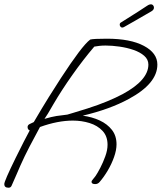

<svg xmlns="http://www.w3.org/2000/svg" viewBox="-22 -849 756 898"><path d="M18 29Q-2 29 -2 12Q-2 -2 51 -110Q95 -199 117 -239Q107 -243 107 -255Q107 -264 117 -269Q127 -274 136 -278Q174 -343 206 -394.5Q238 -446 263 -484Q312 -559 346 -604Q380 -649 400 -664Q415 -668 478 -668Q588 -668 651 -634.5Q714 -601 714 -547Q714 -458 580 -386Q492 -338 365 -308Q409 -302 444.5 -285.5Q480 -269 501.5 -241.5Q523 -214 523 -174Q523 -147 511.5 -114.5Q500 -82 482 -51.5Q464 -21 444 2Q436 12 423 12Q406 12 406 1Q406 -3 412 -9.5Q418 -16 425 -26Q434 -39 447 -64Q460 -89 470.5 -118Q481 -147 481 -172Q481 -212 457.5 -237Q434 -262 397 -273.5Q360 -285 319 -285Q248 -285 165 -255Q140 -209 116.5 -164Q93 -119 73 -74Q66 -58 56 -34.5Q46 -11 32 20Q28 29 18 29ZM186 -293Q220 -303 242.5 -306.5Q265 -310 293 -313Q298 -314 321.5 -321.5Q345 -329 388 -342Q438 -358 479 -375Q520 -392 552 -409Q672 -474 672 -547Q672 -571 652.5 -588Q633 -605 602.5 -615.5Q572 -626 537 -631Q502 -636 472 -636Q456 -636 443 -634.5Q430 -633 419 -631Q367 -570 316.5 -498.5Q266 -427 228 -362Q210 -331 202 -317.5Q194 -304 186 -293ZM548 -720Q538 -724 538 -734Q538 -741 544 -744Q553 -750 576.5 -764.5Q600 -779 625.5 -795.5Q651 -812 666 -822Q679 -831 689 -828Q698 -823 698 -813Q698 -803 686 -796Q679 -792 657.5 -779.5Q636 -767 609 -751.5Q582 -736 557 -722Q553 -720 548 -720Z"/></svg>

Font: Oooh Baby
Style: Regular
Weight: 400
Designer: Robert E. Leuschke
Foundry: Robert E. Leuschke
Version: Version 1.011; ttfautohint (v1.8.3)